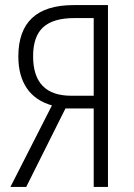

<svg xmlns="http://www.w3.org/2000/svg" viewBox="-20 -734 527 754"><path d="M21 0 184 -320Q118 -339 85 -388Q52 -437 52 -512Q52 -714 269 -714H404V0H348V-308H237L83 0ZM260 -358H348V-663H272Q189 -663 149.5 -627Q110 -591 110 -513Q110 -358 260 -358Z"/></svg>

Font: Noto Sans Condensed Light
Style: Regular
Weight: 300
Width: 3
Designer: Monotype Design Team
Foundry: Monotype Imaging Inc.
Version: Version 2.013; ttfautohint (v1.8.4.7-5d5b)